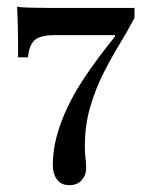

<svg xmlns="http://www.w3.org/2000/svg" viewBox="-20 -440 442 580"><path d="M189.5 119.4Q164.5 119.4 152 102Q139.5 84.7 139.5 59.7Q139.5 14.5 151.6 -29.4Q163.7 -73.4 183.5 -114.9Q203.2 -156.5 227.8 -194.4Q252.4 -232.3 278.2 -266.5Q304 -300.8 327.4 -329.8V-333.9H146.8Q103.2 -333.9 85.9 -319.8Q68.5 -305.6 64.5 -266.9H34.7Q34.7 -324.2 33.9 -358.9Q33.1 -393.5 31.5 -420.2Q39.5 -417.7 67.7 -416.9Q96 -416.1 124.2 -416.1H386.3V-386.3Q367.7 -350 342.3 -308.5Q316.9 -266.9 292.7 -219.4Q268.5 -171.8 252.4 -116.5Q236.3 -61.3 236.3 3.2Q236.3 22.6 238.3 37.5Q240.3 52.4 240.3 67.7Q240.3 88.7 227 104Q213.7 119.4 189.5 119.4Z"/></svg>

Font: Playfair SemiBold
Style: Regular
Weight: 600
Designer: Claus Eggers Sørensen
Foundry: Claus Eggers Sørensen
Version: Version 2.001;gftools[0.9.30]